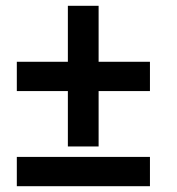

<svg xmlns="http://www.w3.org/2000/svg" viewBox="-20 -642 612 662"><path d="M320 -429V-622H214V-429H38V-328H214V-137H320V-328H497V-429ZM38 0H497V-101H38Z"/></svg>

Font: Noto Sans Display
Style: Bold
Weight: 700
Designer: Monotype Design Team
Foundry: Monotype Imaging Inc.
Version: Version 1.900